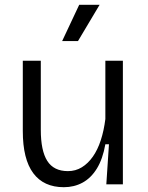

<svg xmlns="http://www.w3.org/2000/svg" viewBox="-20 -768 615 800"><path d="M246 12Q162 12 118.5 -46.5Q75 -105 75 -222V-515H150V-227Q150 -140 177 -97.5Q204 -55 263 -55Q295 -55 321 -71Q347 -87 367 -115.5Q387 -144 400 -184Q413 -224 419 -272V-515H492V-217V0H423L434 -167H419Q408 -105 383.5 -65.5Q359 -26 324 -7Q289 12 246 12ZM305 -597H239L310 -748H395Z"/></svg>

Font: Bricolage Grotesque 96pt ExtraBold Light
Style: Regular
Weight: 300
Version: Version 1.001;gftools[0.9.33.dev8+g029e19f]